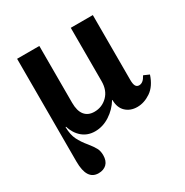

<svg xmlns="http://www.w3.org/2000/svg" viewBox="-169 -663 973 1010"><g transform="rotate(-30 318.0 -158.0)"><path d="M72 -526H207V-181Q207 -131 227.5 -106Q248 -81 286 -81Q332 -81 365 -113.5Q398 -146 398 -202V-526H532V-132Q532 -107 538.5 -95.5Q545 -84 559 -84Q584 -84 602 -119H604L636 -105Q616 -44 576 -17Q536 10 494 10Q452 10 425 -15.5Q398 -41 398 -88H396Q370 -45 327.5 -17.5Q285 10 238 10Q193 10 161.5 -16.5Q130 -43 116 -88L113 -87Q114 -40 129 -10Q144 20 170 51Q191 77 201 95.5Q211 114 211 139Q211 174 192.5 192Q174 210 143 210Q72 210 72 99Z"/></g></svg>

Font: Minipax
Style: Bold
Weight: 600
Designer: Raphaël Ronot, Igor Stepanchenko (Cyrillic)
Foundry: steppetype
Version: Version 1.002